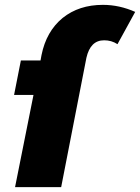

<svg xmlns="http://www.w3.org/2000/svg" viewBox="-20 -771 577 791"><path d="M404 -751C450 -751 494 -741 537 -722L464 -589C447 -600 429 -605 409 -605C371 -605 347 -581 336 -533L232 0H42L118 -380H38L66 -522H147L151 -544C164 -609 193 -660 238 -697C283 -733 338 -751 404 -751Z"/></svg>

Font: My Font
Style: Italic
Weight: 500
Designer: Julieta Ulanovsky
Foundry: Julieta Ulanovsky
Version: ""